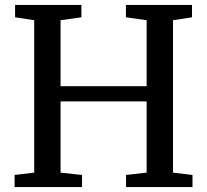

<svg xmlns="http://www.w3.org/2000/svg" viewBox="-20 -763 844 783"><path d="M119.5 -59V-680.5L41.5 -692.5V-743H312V-692.5L227 -680.5V-411.5H578V-680.5L493.5 -692.5V-743H763V-692.5L685.5 -680.5V-59L765 -49.5V0H494V-49.5L578 -59V-349.5H227V-59L314.5 -49.5V0H39.5V-49.5Z"/></svg>

Font: Merriweather Light 18pt
Style: Regular
Weight: 400
Version: Version 2.100